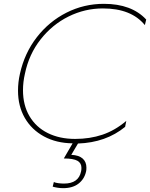

<svg xmlns="http://www.w3.org/2000/svg" viewBox="-20 -734 783 1002"><path d="M255 240 261 216Q269 220 284.5 222Q300 224 314 224Q390 224 403 161Q405 154 405 142Q405 117 384 105Q363 93 313 93L359 14Q274 13 209.5 -22Q145 -57 109.5 -118.5Q74 -180 74 -261Q74 -305 84 -349Q108 -457 172 -539.5Q236 -622 327 -668Q418 -714 522 -714Q667 -714 743 -632L736 -603Q665 -690 517 -690Q423 -690 338 -648Q253 -606 192 -528.5Q131 -451 110 -349Q100 -306 100 -263Q100 -185 134 -127.5Q168 -70 229.5 -39.5Q291 -9 372 -9Q449 -9 514.5 -31Q580 -53 639 -103L633 -72Q533 10 387 15L352 74Q392 76 411.5 93.5Q431 111 431 141Q431 155 429 162Q420 201 389.5 224.5Q359 248 309 248Q295 248 279.5 245.5Q264 243 255 240Z"/></svg>

Font: Prompt Thin
Style: Italic
Weight: 250
Italic angle: -12°
Designer: Katatrad Team
Foundry: CadsonDemak
Version: Version 1.001